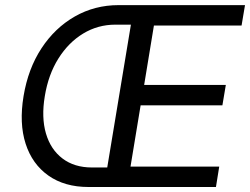

<svg xmlns="http://www.w3.org/2000/svg" viewBox="-20 -748 1000 768"><path d="M334 0Q238.3 0 173.6 -45.7Q108.9 -91.3 82.5 -173.1Q56.2 -254.9 74.2 -363.3Q92.3 -473.1 146 -554.9Q199.7 -636.7 279.3 -682.1Q358.9 -727.5 454.1 -727.5H552.7L540 -649.4H441.4Q371.6 -649.4 312.7 -613.8Q253.9 -578.1 213.6 -513.9Q173.3 -449.7 159.2 -363.3Q145 -278.3 163.8 -214.1Q182.6 -149.9 230 -114Q277.3 -78.1 347.7 -78.1H446.3L431.6 0ZM396 0 516.6 -727.5H960L946.3 -646H595.7L556.6 -408.2H883.3L869.6 -326.7H542.5L502 -81.5H856.9L843.8 0Z"/></svg>

Font: Adwaita Sans
Style: Italic
Weight: 400
Italic angle: -9.39999°
Designer: Rasmus Andersson
Foundry: rsms
Version: Version 4.001;git-9221beed3